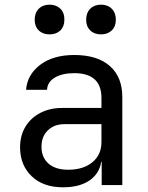

<svg xmlns="http://www.w3.org/2000/svg" viewBox="-20 -797 639 827"><path d="M415 -648.9Q386.2 -648.9 368.7 -666Q351.1 -683.1 351.1 -711.9Q351.1 -741.7 368.7 -759.3Q386.2 -776.9 415 -776.9Q443.8 -776.9 461.4 -759.3Q479 -741.7 479 -711.9Q479 -683.1 461.4 -666Q443.8 -648.9 415 -648.9ZM193.4 -648.9Q164.6 -648.9 147 -666Q129.4 -683.1 129.4 -711.9Q129.4 -741.7 147 -759.3Q164.6 -776.9 193.4 -776.9Q222.2 -776.9 240.2 -759.3Q257.8 -741.7 257.3 -711.9Q257.3 -683.1 240.2 -666Q222.2 -648.9 193.4 -648.9ZM251.5 9.8Q166.5 9.8 116.7 -37.6Q66.9 -85 66.4 -162.1Q66.4 -212.9 89.4 -251Q112.3 -289.1 153.3 -310.5Q194.3 -332 247.6 -332H417V-375Q417 -481.9 299.8 -481.9Q248.5 -481.9 216.3 -462.9Q184.1 -443.8 182.6 -410.2H92.3Q97.2 -475.1 152.8 -517.6Q208.5 -560.1 299.8 -560.1Q399.9 -560.1 453.6 -512.2Q507.3 -464.4 506.8 -377.9V0H418V-100.1H416Q408.2 -49.3 365.2 -19.5Q321.8 9.8 251.5 9.8ZM273.4 -65.9Q338.9 -65.9 377.9 -98.1Q417 -130.4 417 -185.1V-262.2H257.3Q213.4 -262.2 186 -235.4Q158.7 -209 158.7 -165Q158.7 -119.1 189 -92.3Q219.2 -65.9 273.4 -65.9Z"/></svg>

Font: UDEV Gothic 35
Style: Regular
Weight: 400
Version: v2.1.0; ttfautohint (v1.8.4.7-5d5b-dirty) -l 6 -r 45 -G 200 